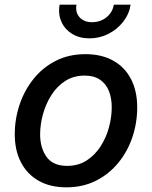

<svg xmlns="http://www.w3.org/2000/svg" viewBox="-20 -782 644 813"><path d="M261.2 11.2Q192.4 11.2 143.6 -16.6Q94.7 -44.4 68.6 -95Q42.5 -145.5 42.5 -213.4Q42.5 -278.3 63 -339.1Q83.5 -399.9 122.3 -448.2Q161.1 -496.6 216.6 -524.7Q272 -552.7 341.8 -552.7Q410.2 -552.7 459.5 -525.1Q508.8 -497.6 534.9 -446.8Q561 -396 561 -327.6Q561 -261.7 540.5 -200.9Q520 -140.1 480.7 -92.3Q441.4 -44.4 386 -16.6Q330.6 11.2 261.2 11.2ZM264.2 -79.6Q311.5 -79.6 346.9 -102.5Q382.3 -125.5 406 -162.4Q429.7 -199.2 441.4 -242.9Q453.1 -286.6 453.1 -327.6Q453.1 -366.2 441.2 -396.5Q429.2 -426.8 403.8 -444.3Q378.4 -461.9 338.4 -461.9Q291.5 -461.9 256.3 -439.2Q221.2 -416.5 197.5 -379.2Q173.8 -341.8 161.9 -298.3Q149.9 -254.9 149.9 -212.9Q149.9 -155.8 177.2 -117.7Q204.6 -79.6 264.2 -79.6ZM358.4 -619.6Q316.4 -619.6 285.4 -638.7Q254.4 -657.7 240 -689.9Q225.6 -722.2 232.4 -762.2H303.7Q298.3 -729.5 317.1 -708.7Q335.9 -688 370.1 -688Q393.1 -688 412.6 -697.3Q432.1 -706.5 445.3 -723.4Q458.5 -740.2 461.9 -762.2H533.2Q526.9 -722.2 501.5 -689.7Q476.1 -657.2 438.7 -638.4Q401.4 -619.6 358.4 -619.6Z"/></svg>

Font: Inter Medium
Style: Italic
Weight: 500
Italic angle: -9.3988°
Designer: Rasmus Andersson
Foundry: rsms
Version: Version 4.001;git-66647c0bb